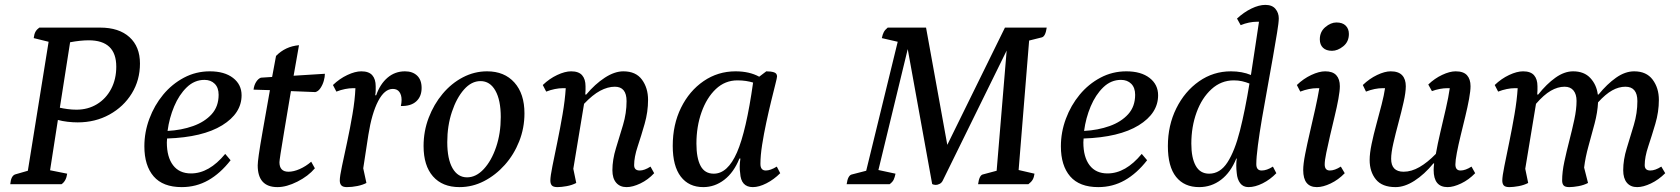

<svg xmlns="http://www.w3.org/2000/svg" viewBox="-20 -754 6879 786"><path d="M255 -43Q251 -13 232 0H22Q25 -34 42 -40L94 -55L179 -583L118 -598Q120 -615 125.5 -624.5Q131 -634 141 -641H390Q467 -641 510 -602Q553 -563 553 -494Q553 -426 519.5 -371.5Q486 -317 428 -285Q370 -253 298 -253Q278 -253 256.5 -255.5Q235 -258 217 -263L185 -57ZM343 -589Q327 -589 307.5 -587Q288 -585 267 -581L225 -313Q238 -310 256.5 -307.5Q275 -305 293 -305Q340 -305 377 -327.5Q414 -350 435 -390Q456 -430 456 -481Q456 -589 343 -589Z M724 12Q647 12 609 -32Q571 -76 571 -155Q571 -213 591.5 -268Q612 -323 648 -366.5Q684 -410 733 -436Q782 -462 839 -462Q899 -462 934 -435Q969 -408 969 -364Q969 -290 889.5 -241Q810 -192 664 -187Q663 -179 663 -171Q663 -111 688.5 -77.5Q714 -44 762 -44Q836 -44 902 -124L924 -98Q882 -44 832.5 -16Q783 12 724 12ZM817 -427Q776 -427 744.5 -396.5Q713 -366 693 -318.5Q673 -271 666 -218Q723 -221 770.5 -238Q818 -255 846.5 -286.5Q875 -318 875 -366Q875 -395 859 -411Q843 -427 817 -427Z M1116 12Q1035 12 1035 -77Q1035 -89 1039.5 -121Q1044 -153 1055 -215.5Q1066 -278 1085 -385L1018 -387Q1020 -405 1028.5 -418.5Q1037 -432 1048 -436L1094 -439L1110 -525Q1148 -564 1204 -569Q1198 -535 1192.5 -503.5Q1187 -472 1182 -444L1310 -452Q1310 -439 1305.5 -423Q1301 -407 1292 -393.5Q1283 -380 1271 -377L1171 -381Q1154 -279 1143.5 -217Q1133 -155 1128.5 -125Q1124 -95 1124 -90Q1124 -51 1161 -51Q1182 -51 1207 -62Q1232 -73 1254 -92L1269 -65Q1242 -33 1197.5 -10.5Q1153 12 1116 12Z M1400 12Q1384 12 1377.5 5Q1371 -2 1371 -15Q1371 -32 1380 -74Q1389 -116 1401 -172Q1413 -228 1423 -286.5Q1433 -345 1435 -393Q1430 -393 1425 -393Q1410 -393 1392.5 -389.5Q1375 -386 1357 -379L1343 -406Q1370 -432 1402 -447Q1434 -462 1459 -462Q1490 -462 1504 -446Q1518 -430 1518 -401Q1518 -393 1518 -384Q1518 -375 1516 -364H1520Q1536 -410 1566.5 -436Q1597 -462 1638 -462Q1669 -462 1687.5 -444.5Q1706 -427 1706 -394Q1706 -359 1684 -339Q1662 -319 1621 -320Q1624 -333 1624 -345Q1624 -365 1615 -377.5Q1606 -390 1588 -390Q1554 -390 1528 -340Q1502 -290 1488 -202L1467 -65L1480 -5Q1465 3 1443 7.5Q1421 12 1400 12Z M1861 12Q1791 12 1752.5 -32Q1714 -76 1714 -156Q1714 -217 1735 -272Q1756 -327 1792 -370Q1828 -413 1875 -437.5Q1922 -462 1974 -462Q2045 -462 2086 -416Q2127 -370 2127 -290Q2127 -230 2105.5 -175.5Q2084 -121 2046.5 -79Q2009 -37 1961.5 -12.5Q1914 12 1861 12ZM1892 -28Q1929 -28 1960.5 -62Q1992 -96 2011 -152Q2030 -208 2030 -275Q2030 -344 2008 -383Q1986 -422 1947 -422Q1910 -422 1879.5 -387.5Q1849 -353 1830 -296Q1811 -239 1811 -172Q1811 -103 1832.5 -65.5Q1854 -28 1892 -28Z M2262 12Q2245 12 2239 5Q2233 -2 2233 -15Q2233 -32 2241.5 -74Q2250 -116 2261.5 -172Q2273 -228 2283 -286Q2293 -344 2296 -393Q2290 -393 2284 -393Q2269 -393 2251.5 -389.5Q2234 -386 2216 -379L2202 -406Q2229 -432 2261 -447Q2293 -462 2318 -462Q2349 -462 2363 -446Q2377 -430 2377 -401Q2377 -393 2377 -384.5Q2377 -376 2376 -367H2380Q2416 -410 2456 -436Q2496 -462 2532 -462Q2583 -462 2608 -428Q2633 -394 2633 -345Q2633 -296 2619 -247Q2605 -198 2590.5 -154.5Q2576 -111 2576 -78Q2576 -56 2599 -56Q2618 -56 2643 -72L2658 -45Q2633 -18 2601.5 -3Q2570 12 2545 12Q2518 12 2502.5 -6Q2487 -24 2487 -57Q2487 -100 2501.5 -147Q2516 -194 2530.5 -242.5Q2545 -291 2545 -340Q2545 -399 2497 -399Q2468 -399 2437 -382.5Q2406 -366 2371 -329L2327 -63L2339 -5Q2322 4 2300 8Q2278 12 2262 12Z M2859 12Q2800 12 2767 -31Q2734 -74 2734 -157Q2734 -244 2768 -313Q2802 -382 2860.5 -422Q2919 -462 2991 -462Q3048 -462 3088 -440L3117 -462Q3136 -462 3148.5 -458Q3161 -454 3161 -441Q3161 -436 3154 -408.5Q3147 -381 3137 -340Q3127 -299 3117 -252.5Q3107 -206 3100 -161.5Q3093 -117 3093 -83Q3093 -56 3115 -56Q3134 -56 3160 -72L3174 -45Q3148 -19 3117.5 -3.5Q3087 12 3062 12Q3013 12 3010 -46Q3006 -70 3011 -105H3007Q2984 -48 2945 -18Q2906 12 2859 12ZM2831 -166Q2831 -107 2848 -75Q2865 -43 2902 -43Q2959 -43 2997 -130Q3035 -217 3063 -416Q3050 -420 3034 -422.5Q3018 -425 2999 -425Q2948 -425 2910.5 -389.5Q2873 -354 2852 -295Q2831 -236 2831 -166Z M3811 3Q3808 3 3803 2Q3798 1 3796 -1L3696 -553L3576 -58L3646 -43Q3643 -28 3638.5 -18.5Q3634 -9 3622 0H3446Q3451 -37 3468 -40L3526 -55L3655 -583L3590 -598Q3593 -613 3598 -622.5Q3603 -632 3614 -641H3771L3858 -161L4094 -641H4265Q4260 -605 4245 -601L4193 -588L4150 -58L4215 -43Q4213 -28 4207.5 -18.5Q4202 -9 4190 0H3984Q3989 -37 4004 -40L4060 -55L4101 -547L3841 -18Q3836 -6 3827 -1.5Q3818 3 3811 3Z M4476 12Q4399 12 4361 -32Q4323 -76 4323 -155Q4323 -213 4343.5 -268Q4364 -323 4400 -366.5Q4436 -410 4485 -436Q4534 -462 4591 -462Q4651 -462 4686 -435Q4721 -408 4721 -364Q4721 -290 4641.5 -241Q4562 -192 4416 -187Q4415 -179 4415 -171Q4415 -111 4440.5 -77.5Q4466 -44 4514 -44Q4588 -44 4654 -124L4676 -98Q4634 -44 4584.5 -16Q4535 12 4476 12ZM4569 -427Q4528 -427 4496.5 -396.5Q4465 -366 4445 -318.5Q4425 -271 4418 -218Q4475 -221 4522.5 -238Q4570 -255 4598.5 -286.5Q4627 -318 4627 -366Q4627 -395 4611 -411Q4595 -427 4569 -427Z M4889 12Q4828 12 4794.5 -30Q4761 -72 4761 -156Q4761 -241 4795.5 -310.5Q4830 -380 4888.5 -421Q4947 -462 5019 -462Q5065 -462 5101 -447Q5109 -497 5117 -552Q5125 -607 5134 -665Q5130 -665 5125 -665Q5110 -665 5093 -661.5Q5076 -658 5059 -651L5044 -678Q5072 -704 5103 -719Q5134 -734 5160 -734Q5188 -734 5201.5 -717.5Q5215 -701 5215 -679Q5215 -662 5208 -620Q5201 -578 5191 -520Q5181 -462 5169 -397Q5157 -332 5146.5 -270.5Q5136 -209 5129.5 -159Q5123 -109 5123 -82Q5123 -56 5145 -56Q5166 -56 5191 -72L5205 -45Q5180 -19 5149 -3.5Q5118 12 5091 12Q5069 12 5057 -4Q5045 -20 5043 -45Q5039 -78 5043 -105H5041Q5018 -48 4978.5 -18Q4939 12 4889 12ZM4857 -166Q4857 -108 4875 -75.5Q4893 -43 4930 -43Q4975 -43 5005 -89.5Q5035 -136 5056 -219Q5077 -302 5095 -412Q5080 -418 5064.5 -421.5Q5049 -425 5031 -425Q4979 -425 4939.5 -389Q4900 -353 4878.5 -294Q4857 -235 4857 -166Z M5371 12Q5315 12 5315 -58Q5315 -82 5323 -123Q5331 -164 5342.5 -213Q5354 -262 5364.5 -309.5Q5375 -357 5381 -393Q5376 -393 5371 -393Q5356 -393 5338.5 -389.5Q5321 -386 5303 -379L5289 -406Q5316 -432 5348 -447Q5380 -462 5405 -462Q5436 -462 5450.5 -446Q5465 -430 5465 -401Q5465 -382 5459 -349Q5453 -316 5443.5 -277Q5434 -238 5425 -199Q5416 -160 5409.5 -128.5Q5403 -97 5403 -81Q5403 -56 5424 -56Q5444 -56 5469 -72L5485 -45Q5459 -18 5427.5 -3Q5396 12 5371 12ZM5433 -546Q5409 -546 5396 -558.5Q5383 -571 5383 -593Q5383 -624 5405.5 -643Q5428 -662 5451 -662Q5476 -662 5489 -649Q5502 -636 5502 -615Q5502 -583 5479 -564.5Q5456 -546 5433 -546Z M5693 12Q5638 12 5612.5 -19.5Q5587 -51 5587 -99Q5587 -126 5595 -164.5Q5603 -203 5614.5 -245Q5626 -287 5636 -326Q5646 -365 5650 -393Q5646 -393 5640 -393Q5624 -393 5607 -389.5Q5590 -386 5572 -379L5559 -406Q5586 -432 5617.5 -447Q5649 -462 5673 -462Q5705 -462 5720 -446Q5735 -430 5735 -401Q5735 -376 5726 -336Q5717 -296 5705 -251.5Q5693 -207 5684 -167.5Q5675 -128 5675 -104Q5675 -51 5726 -51Q5758 -51 5791 -70Q5824 -89 5858 -124Q5865 -164 5876.5 -213Q5888 -262 5899 -309.5Q5910 -357 5915 -393Q5911 -393 5905 -393Q5891 -393 5874.5 -390Q5858 -387 5842 -381L5827 -408Q5853 -433 5884 -447.5Q5915 -462 5939 -462Q5971 -462 5985.5 -446Q6000 -430 6000 -401Q6000 -382 5994 -349Q5988 -316 5978.5 -277Q5969 -238 5959.5 -199Q5950 -160 5944 -128.5Q5938 -97 5938 -81Q5938 -56 5959 -56Q5979 -56 6004 -72L6019 -45Q5993 -18 5961.5 -3Q5930 12 5906 12Q5849 12 5849 -58Q5849 -69 5851 -85H5848Q5811 -40 5770.5 -14Q5730 12 5693 12Z M6159 12Q6142 12 6136 5Q6130 -2 6130 -15Q6130 -32 6138.5 -74Q6147 -116 6158.5 -172Q6170 -228 6180 -286Q6190 -344 6193 -393Q6187 -393 6181 -393Q6166 -393 6148.5 -389.5Q6131 -386 6113 -379L6099 -406Q6126 -432 6158 -447Q6190 -462 6215 -462Q6246 -462 6260 -446Q6274 -430 6274 -401Q6274 -393 6274 -384.5Q6274 -376 6273 -367H6277Q6311 -410 6347.5 -436Q6384 -462 6420 -462Q6465 -462 6490.5 -434.5Q6516 -407 6521 -367H6524Q6559 -410 6596 -436Q6633 -462 6670 -462Q6720 -462 6745.5 -428Q6771 -394 6771 -345Q6771 -296 6756.5 -247Q6742 -198 6727.5 -154.5Q6713 -111 6713 -78Q6713 -56 6736 -56Q6756 -56 6781 -72L6797 -45Q6770 -18 6738.5 -3Q6707 12 6682 12Q6655 12 6640 -6Q6625 -24 6625 -57Q6625 -100 6639.5 -147Q6654 -194 6668.5 -242.5Q6683 -291 6683 -340Q6683 -399 6634 -399Q6607 -399 6580 -384Q6553 -369 6522 -335Q6520 -294 6508 -248.5Q6496 -203 6483 -156.5Q6470 -110 6465 -68L6481 -5Q6464 4 6442 8Q6420 12 6404 12Q6387 12 6381 5Q6375 -2 6375 -15Q6375 -50 6384 -92Q6393 -134 6404.5 -178.5Q6416 -223 6425 -265Q6434 -307 6434 -341Q6434 -368 6421.5 -383.5Q6409 -399 6385 -399Q6357 -399 6328.5 -382.5Q6300 -366 6268 -329L6224 -63L6236 -5Q6219 4 6197 8Q6175 12 6159 12Z"/></svg>

Font: Petrona Medium
Style: Italic
Weight: 500
Italic angle: -9°
Designer: Ringo R. Seeber
Foundry: Ringo R. Seeber
Version: Version 2.001; ttfautohint (v1.8.3)